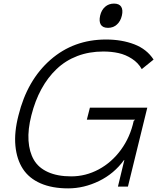

<svg xmlns="http://www.w3.org/2000/svg" viewBox="-20 -1040 891 1070"><path d="M800.8 -439.9 692.9 0H637.2L672.9 -147.9H670.9Q616.2 -72.3 532 -31.2Q447.8 9.8 359.9 9.8Q270 9.8 205.8 -18.3Q141.6 -46.4 107.4 -99.1Q73.2 -151.9 65.9 -227.3Q58.6 -302.7 83 -397Q131.3 -592.8 260.7 -706.3Q390.1 -819.8 570.8 -819.8Q658.7 -819.8 728.5 -793Q798.3 -766.1 835.9 -708L770 -654.8Q750.5 -689.9 715.3 -712.6Q680.2 -735.4 640.9 -744.1Q601.6 -752.9 555.2 -752.9Q477.1 -752.9 411.1 -727.8Q345.2 -702.6 295.7 -655.5Q246.1 -608.4 210.7 -543.5Q175.3 -478.5 154.8 -397Q134.8 -318.8 138.9 -256.1Q143.1 -193.4 168.7 -149.2Q194.3 -105 247.3 -81.1Q300.3 -57.1 377 -57.1Q457.5 -57.1 530 -95.9Q602.5 -134.8 654.1 -205.3Q705.6 -275.9 725.1 -366.2L732.9 -373H463.9L481 -439.9ZM659.2 -953.1Q651.9 -921.4 631.3 -903.1Q610.8 -884.8 582 -884.8Q552.7 -884.8 541.7 -902.8Q530.8 -920.9 538.1 -953.1Q545.4 -984.4 565.9 -1002.2Q586.4 -1020 615.2 -1020Q644.5 -1020 655.5 -1002.2Q666.5 -984.4 659.2 -953.1Z"/></svg>

Font: Sinkin Sans 300 Light Italic
Style: Regular
Weight: 300
Italic angle: -112°
Designer: Keith Bates
Foundry: K-Type
Version: Sinkin Sans (version 1.0)  by Keith Bates   •   © 2014   www